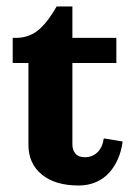

<svg xmlns="http://www.w3.org/2000/svg" viewBox="-20 -567 421 597"><path d="M156.2 -546.9H205.1V-449.2H341.8V-371.1H205.1V-117.2Q205.1 -100.6 214.5 -89.4Q223.9 -78.1 244.1 -78.1Q266.8 -78.1 282.7 -93.1Q298.6 -108.2 302.7 -136.7L361.3 -127Q357.7 -98.4 347.3 -74.1Q336.9 -49.8 320.3 -30.9Q303.7 -12 279.2 -1.1Q254.6 9.8 224.6 9.8Q151.6 9.8 110 -24.3Q68.4 -58.3 68.4 -117.2V-371.1H19.5V-449.2H29.3Q66.9 -449.2 95.7 -470.7Q124.5 -492.2 156.2 -546.9Z"/></svg>

Font: Orelega One
Style: Regular
Weight: 400
Version: Version 1.1 ; ttfautohint (v1.8.3)